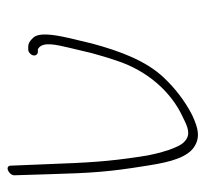

<svg xmlns="http://www.w3.org/2000/svg" viewBox="-38 -546 553 517"><g transform="rotate(90 238.5 -287.5)"><path d="M82 -195C73 -155 67 -115 82 -100C90 -91 98 -87 105 -87H113C120 -87 127 -93 129 -100C131 -107 126 -113 119 -113H112L111 -114C91 -126 101 -164 108 -195L123 -258C129 -279 135 -301 143 -324C170 -408 228 -473 297 -504C321 -516 342 -526 361 -508C371 -499 377 -484 384 -465C391 -443 398 -417 402 -387C415 -301 418 -249 422 -139L426 -42C425 -22 451 -34 452 -49L449 -146C446 -258 442 -308 428 -395C420 -447 411 -503 382 -529C354 -552 327 -546 289 -528C252 -509 217 -482 188 -451C144 -404 118 -336 97 -258ZM297 -504Z"/></g></svg>

Font: Stray Cat
Style: LtObl
Weight: 300
Version: Version 1.0